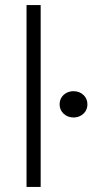

<svg xmlns="http://www.w3.org/2000/svg" viewBox="-20 -740 366 760"><path d="M85 0V-720H141V0ZM271 -275Q248 -275 232 -289.8Q216 -304.5 216 -327Q216 -342 223.2 -353.8Q230.5 -365.5 243 -372.2Q255.5 -379 271 -379Q294.5 -379 310.2 -364.2Q326 -349.5 326 -327Q326 -312 318.8 -300.2Q311.5 -288.5 299 -281.8Q286.5 -275 271 -275Z"/></svg>

Font: Geologica Cursive Thin
Style: Regular
Weight: 250
Designer: Sindre Bremnes, Frode Helland
Foundry: Monokrom Skriftforlag AS
Version: Version 1.010;gftools[0.9.28]